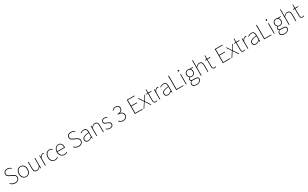

<svg xmlns="http://www.w3.org/2000/svg" viewBox="659 -4140 12501 7793"><g transform="rotate(-30 6910.0 -244.0)"><path d="M268 12Q195 12 140.5 -16.5Q86 -45 48 -88L70 -108Q105 -67 156.5 -42.5Q208 -18 268 -18Q348 -18 395 -57.5Q442 -97 442 -160Q442 -204 425 -230.5Q408 -257 380.5 -274Q353 -291 320 -306L218 -352Q189 -365 158 -384.5Q127 -404 105.5 -435Q84 -466 84 -514Q84 -561 108 -596.5Q132 -632 174 -652Q216 -672 270 -672Q330 -672 376 -648.5Q422 -625 450 -594L432 -574Q402 -604 362 -623Q322 -642 270 -642Q201 -642 158.5 -607.5Q116 -573 116 -516Q116 -475 135 -449.5Q154 -424 181.5 -408.5Q209 -393 232 -382L334 -336Q372 -319 404 -298Q436 -277 455 -245Q474 -213 474 -162Q474 -112 449 -72.5Q424 -33 377.5 -10.5Q331 12 268 12Z M782 12Q725 12 676.5 -17.5Q628 -47 599 -103Q570 -159 570 -238Q570 -318 599 -374.5Q628 -431 676.5 -460.5Q725 -490 782 -490Q839 -490 887 -460.5Q935 -431 964.5 -374.5Q994 -318 994 -238Q994 -159 964.5 -103Q935 -47 887 -17.5Q839 12 782 12ZM782 -16Q833 -16 874 -44Q915 -72 938.5 -122Q962 -172 962 -238Q962 -304 938.5 -354.5Q915 -405 874 -433.5Q833 -462 782 -462Q731 -462 690.5 -433.5Q650 -405 626 -354.5Q602 -304 602 -238Q602 -172 626 -122Q650 -72 690.5 -44Q731 -16 782 -16Z M1280 12Q1207 12 1171.5 -32.5Q1136 -77 1136 -170V-478H1166V-174Q1166 -95 1193.5 -55.5Q1221 -16 1282 -16Q1327 -16 1364 -41Q1401 -66 1446 -120V-478H1476V0H1450L1446 -82H1444Q1408 -40 1369 -14Q1330 12 1280 12Z M1668 0V-478H1694L1698 -388H1700Q1723 -432 1757 -461Q1791 -490 1836 -490Q1848 -490 1859 -488Q1870 -486 1882 -480L1872 -454Q1863 -457 1854.5 -458.5Q1846 -460 1832 -460Q1799 -460 1763 -431.5Q1727 -403 1698 -332V0Z M2136 12Q2075 12 2026.5 -17.5Q1978 -47 1950 -103Q1922 -159 1922 -238Q1922 -318 1952 -374.5Q1982 -431 2030.5 -460.5Q2079 -490 2136 -490Q2186 -490 2219 -473Q2252 -456 2276 -430L2258 -412Q2236 -435 2205.5 -448.5Q2175 -462 2136 -462Q2085 -462 2044 -433.5Q2003 -405 1978.5 -354.5Q1954 -304 1954 -238Q1954 -172 1976.5 -122Q1999 -72 2040 -44Q2081 -16 2136 -16Q2177 -16 2211.5 -31.5Q2246 -47 2270 -72L2288 -54Q2258 -24 2220.5 -6Q2183 12 2136 12Z M2570 12Q2510 12 2460.5 -18Q2411 -48 2381.5 -104Q2352 -160 2352 -238Q2352 -316 2381.5 -372.5Q2411 -429 2458 -459.5Q2505 -490 2558 -490Q2613 -490 2653.5 -464.5Q2694 -439 2716 -390Q2738 -341 2738 -270Q2738 -263 2738 -255Q2738 -247 2736 -238H2368V-266H2708Q2708 -365 2667 -413.5Q2626 -462 2558 -462Q2516 -462 2476 -437.5Q2436 -413 2410 -363.5Q2384 -314 2384 -240Q2384 -172 2408.5 -121.5Q2433 -71 2476 -43.5Q2519 -16 2572 -16Q2613 -16 2646 -27Q2679 -38 2704 -56L2718 -34Q2691 -16 2657.5 -2Q2624 12 2570 12Z M3244 12Q3171 12 3116.5 -16.5Q3062 -45 3024 -88L3046 -108Q3081 -67 3132.5 -42.5Q3184 -18 3244 -18Q3324 -18 3371 -57.5Q3418 -97 3418 -160Q3418 -204 3401 -230.5Q3384 -257 3356.5 -274Q3329 -291 3296 -306L3194 -352Q3165 -365 3134 -384.5Q3103 -404 3081.5 -435Q3060 -466 3060 -514Q3060 -561 3084 -596.5Q3108 -632 3150 -652Q3192 -672 3246 -672Q3306 -672 3352 -648.5Q3398 -625 3426 -594L3408 -574Q3378 -604 3338 -623Q3298 -642 3246 -642Q3177 -642 3134.5 -607.5Q3092 -573 3092 -516Q3092 -475 3111 -449.5Q3130 -424 3157.5 -408.5Q3185 -393 3208 -382L3310 -336Q3348 -319 3380 -298Q3412 -277 3431 -245Q3450 -213 3450 -162Q3450 -112 3425 -72.5Q3400 -33 3353.5 -10.5Q3307 12 3244 12Z M3690 12Q3653 12 3621.5 -1.5Q3590 -15 3571 -43.5Q3552 -72 3552 -117Q3552 -197 3628 -238.5Q3704 -280 3866 -298Q3867 -337 3858.5 -375Q3850 -413 3824 -437.5Q3798 -462 3748 -462Q3697 -462 3656 -442.5Q3615 -423 3592 -406L3576 -428Q3591 -440 3617 -454.5Q3643 -469 3677 -479.5Q3711 -490 3750 -490Q3806 -490 3838 -465Q3870 -440 3883 -399Q3896 -358 3896 -310V0H3870L3866 -64H3864Q3827 -34 3782.5 -11Q3738 12 3690 12ZM3692 -16Q3736 -16 3777 -37Q3818 -58 3866 -98V-272Q3761 -260 3699.5 -239.5Q3638 -219 3611 -189Q3584 -159 3584 -118Q3584 -63 3616.5 -39.5Q3649 -16 3692 -16Z M4074 0V-478H4100L4104 -402H4106Q4144 -440 4183.5 -465Q4223 -490 4272 -490Q4346 -490 4381 -445.5Q4416 -401 4416 -308V0H4386V-304Q4386 -384 4359 -423Q4332 -462 4270 -462Q4225 -462 4188 -438Q4151 -414 4104 -366V0Z M4712 12Q4655 12 4611.5 -6Q4568 -24 4538 -54L4556 -74Q4586 -49 4621.5 -32.5Q4657 -16 4714 -16Q4774 -16 4805 -47Q4836 -78 4836 -118Q4836 -150 4817.5 -171Q4799 -192 4771.5 -206Q4744 -220 4716 -230Q4679 -243 4644 -259Q4609 -275 4586.5 -300Q4564 -325 4564 -366Q4564 -416 4602.5 -453Q4641 -490 4714 -490Q4753 -490 4787 -476.5Q4821 -463 4846 -442L4828 -422Q4804 -439 4777 -450.5Q4750 -462 4712 -462Q4652 -462 4624 -432.5Q4596 -403 4596 -368Q4596 -339 4612 -320.5Q4628 -302 4653.5 -289.5Q4679 -277 4708 -266Q4746 -251 4783 -235.5Q4820 -220 4844 -193.5Q4868 -167 4868 -120Q4868 -85 4850 -55Q4832 -25 4797 -6.5Q4762 12 4712 12Z M5334 12Q5283 12 5245.5 -2Q5208 -16 5181 -36.5Q5154 -57 5134 -78L5154 -100Q5183 -69 5225 -42.5Q5267 -16 5336 -16Q5404 -16 5448 -57.5Q5492 -99 5492 -166Q5492 -212 5468.5 -247Q5445 -282 5394 -302Q5343 -322 5262 -322V-352Q5338 -352 5383 -372Q5428 -392 5448 -425Q5468 -458 5468 -498Q5468 -555 5431 -589.5Q5394 -624 5332 -624Q5287 -624 5248 -603Q5209 -582 5182 -552L5162 -574Q5194 -606 5235.5 -629Q5277 -652 5332 -652Q5379 -652 5417 -634Q5455 -616 5477.5 -582Q5500 -548 5500 -500Q5500 -436 5464.5 -396.5Q5429 -357 5376 -340V-336Q5416 -328 5449.5 -306Q5483 -284 5503.5 -249Q5524 -214 5524 -168Q5524 -113 5499 -72.5Q5474 -32 5431 -10Q5388 12 5334 12Z M5876 0V-660H6230V-632H5908V-366H6178V-338H5908V-28H6240V0Z M6280 0 6444 -250 6294 -478H6328L6410 -350Q6422 -331 6435.5 -311.5Q6449 -292 6462 -272H6466Q6480 -292 6492.5 -311.5Q6505 -331 6518 -350L6598 -478H6630L6480 -248L6644 0H6610L6520 -138Q6507 -161 6492 -183Q6477 -205 6462 -226H6458Q6443 -205 6429 -183Q6415 -161 6400 -138L6312 0Z M6856 8Q6790 8 6767 -30.5Q6744 -69 6744 -130V-450H6668V-474L6744 -478L6748 -638H6774V-478H6916V-450H6774V-126Q6774 -80 6790 -50Q6806 -20 6858 -20Q6872 -20 6887 -23.5Q6902 -27 6920 -36L6932 -14Q6913 -4 6893 2Q6873 8 6856 8Z M7036 0V-478H7062L7066 -388H7068Q7091 -432 7125 -461Q7159 -490 7204 -490Q7216 -490 7227 -488Q7238 -486 7250 -480L7240 -454Q7231 -457 7222.5 -458.5Q7214 -460 7200 -460Q7167 -460 7131 -431.5Q7095 -403 7066 -332V0Z M7424 12Q7387 12 7355.5 -1.5Q7324 -15 7305 -43.5Q7286 -72 7286 -117Q7286 -197 7362 -238.5Q7438 -280 7600 -298Q7601 -337 7592.5 -375Q7584 -413 7558 -437.5Q7532 -462 7482 -462Q7431 -462 7390 -442.5Q7349 -423 7326 -406L7310 -428Q7325 -440 7351 -454.5Q7377 -469 7411 -479.5Q7445 -490 7484 -490Q7540 -490 7572 -465Q7604 -440 7617 -399Q7630 -358 7630 -310V0H7604L7600 -64H7598Q7561 -34 7516.5 -11Q7472 12 7424 12ZM7426 -16Q7470 -16 7511 -37Q7552 -58 7600 -98V-272Q7495 -260 7433.5 -239.5Q7372 -219 7345 -189Q7318 -159 7318 -118Q7318 -63 7350.5 -39.5Q7383 -16 7426 -16Z M7812 0V-660H7844V-28H8154V0Z M8268 0V-478H8298V0ZM8282 -600Q8269 -600 8259.5 -610Q8250 -620 8250 -636Q8250 -651 8259.5 -660.5Q8269 -670 8282 -670Q8296 -670 8305 -660.5Q8314 -651 8314 -636Q8314 -620 8305 -610Q8296 -600 8282 -600Z M8644 234Q8583 234 8539 217Q8495 200 8471.5 170Q8448 140 8448 100Q8448 68 8467.5 37Q8487 6 8520 -18V-22Q8502 -33 8490 -52Q8478 -71 8478 -98Q8478 -131 8496.5 -153.5Q8515 -176 8530 -186V-190Q8508 -210 8489 -244.5Q8470 -279 8470 -322Q8470 -370 8492 -408Q8514 -446 8551 -468Q8588 -490 8634 -490Q8654 -490 8670 -486.5Q8686 -483 8696 -478H8856V-450H8740V-446Q8764 -428 8781 -397Q8798 -366 8798 -322Q8798 -274 8776 -235.5Q8754 -197 8717 -174.5Q8680 -152 8634 -152Q8613 -152 8591 -158Q8569 -164 8552 -174Q8536 -161 8523 -143.5Q8510 -126 8510 -100Q8510 -73 8529.5 -53.5Q8549 -34 8604 -34H8710Q8790 -34 8827 -8Q8864 18 8864 74Q8864 114 8837 150.5Q8810 187 8760.5 210.5Q8711 234 8644 234ZM8634 -180Q8669 -180 8699 -198Q8729 -216 8747.5 -248Q8766 -280 8766 -322Q8766 -387 8727 -424.5Q8688 -462 8634 -462Q8580 -462 8541 -424.5Q8502 -387 8502 -322Q8502 -280 8520.5 -248Q8539 -216 8569 -198Q8599 -180 8634 -180ZM8646 206Q8703 206 8744.5 187Q8786 168 8809 138Q8832 108 8832 76Q8832 34 8802.5 16Q8773 -2 8716 -2H8606Q8602 -2 8585 -4Q8568 -6 8548 -10Q8512 14 8496 42.5Q8480 71 8480 98Q8480 146 8523.5 176Q8567 206 8646 206Z M8970 0V-722H9000V-508V-400Q9039 -439 9079 -464.5Q9119 -490 9168 -490Q9242 -490 9277 -445.5Q9312 -401 9312 -308V0H9282V-304Q9282 -384 9255 -423Q9228 -462 9166 -462Q9121 -462 9084 -438Q9047 -414 9000 -366V0Z M9614 8Q9548 8 9525 -30.5Q9502 -69 9502 -130V-450H9426V-474L9502 -478L9506 -638H9532V-478H9674V-450H9532V-126Q9532 -80 9548 -50Q9564 -20 9616 -20Q9630 -20 9645 -23.5Q9660 -27 9678 -36L9690 -14Q9671 -4 9651 2Q9631 8 9614 8Z M9998 0V-660H10352V-632H10030V-366H10300V-338H10030V-28H10362V0Z M10402 0 10566 -250 10416 -478H10450L10532 -350Q10544 -331 10557.5 -311.5Q10571 -292 10584 -272H10588Q10602 -292 10614.5 -311.5Q10627 -331 10640 -350L10720 -478H10752L10602 -248L10766 0H10732L10642 -138Q10629 -161 10614 -183Q10599 -205 10584 -226H10580Q10565 -205 10551 -183Q10537 -161 10522 -138L10434 0Z M10978 8Q10912 8 10889 -30.5Q10866 -69 10866 -130V-450H10790V-474L10866 -478L10870 -638H10896V-478H11038V-450H10896V-126Q10896 -80 10912 -50Q10928 -20 10980 -20Q10994 -20 11009 -23.5Q11024 -27 11042 -36L11054 -14Q11035 -4 11015 2Q10995 8 10978 8Z M11158 0V-478H11184L11188 -388H11190Q11213 -432 11247 -461Q11281 -490 11326 -490Q11338 -490 11349 -488Q11360 -486 11372 -480L11362 -454Q11353 -457 11344.5 -458.5Q11336 -460 11322 -460Q11289 -460 11253 -431.5Q11217 -403 11188 -332V0Z M11546 12Q11509 12 11477.5 -1.5Q11446 -15 11427 -43.5Q11408 -72 11408 -117Q11408 -197 11484 -238.5Q11560 -280 11722 -298Q11723 -337 11714.5 -375Q11706 -413 11680 -437.5Q11654 -462 11604 -462Q11553 -462 11512 -442.5Q11471 -423 11448 -406L11432 -428Q11447 -440 11473 -454.5Q11499 -469 11533 -479.5Q11567 -490 11606 -490Q11662 -490 11694 -465Q11726 -440 11739 -399Q11752 -358 11752 -310V0H11726L11722 -64H11720Q11683 -34 11638.5 -11Q11594 12 11546 12ZM11548 -16Q11592 -16 11633 -37Q11674 -58 11722 -98V-272Q11617 -260 11555.5 -239.5Q11494 -219 11467 -189Q11440 -159 11440 -118Q11440 -63 11472.5 -39.5Q11505 -16 11548 -16Z M11934 0V-660H11966V-28H12276V0Z M12390 0V-478H12420V0ZM12404 -600Q12391 -600 12381.5 -610Q12372 -620 12372 -636Q12372 -651 12381.5 -660.5Q12391 -670 12404 -670Q12418 -670 12427 -660.5Q12436 -651 12436 -636Q12436 -620 12427 -610Q12418 -600 12404 -600Z M12766 234Q12705 234 12661 217Q12617 200 12593.5 170Q12570 140 12570 100Q12570 68 12589.5 37Q12609 6 12642 -18V-22Q12624 -33 12612 -52Q12600 -71 12600 -98Q12600 -131 12618.5 -153.5Q12637 -176 12652 -186V-190Q12630 -210 12611 -244.5Q12592 -279 12592 -322Q12592 -370 12614 -408Q12636 -446 12673 -468Q12710 -490 12756 -490Q12776 -490 12792 -486.5Q12808 -483 12818 -478H12978V-450H12862V-446Q12886 -428 12903 -397Q12920 -366 12920 -322Q12920 -274 12898 -235.5Q12876 -197 12839 -174.5Q12802 -152 12756 -152Q12735 -152 12713 -158Q12691 -164 12674 -174Q12658 -161 12645 -143.5Q12632 -126 12632 -100Q12632 -73 12651.5 -53.5Q12671 -34 12726 -34H12832Q12912 -34 12949 -8Q12986 18 12986 74Q12986 114 12959 150.5Q12932 187 12882.5 210.5Q12833 234 12766 234ZM12756 -180Q12791 -180 12821 -198Q12851 -216 12869.5 -248Q12888 -280 12888 -322Q12888 -387 12849 -424.5Q12810 -462 12756 -462Q12702 -462 12663 -424.5Q12624 -387 12624 -322Q12624 -280 12642.5 -248Q12661 -216 12691 -198Q12721 -180 12756 -180ZM12768 206Q12825 206 12866.5 187Q12908 168 12931 138Q12954 108 12954 76Q12954 34 12924.5 16Q12895 -2 12838 -2H12728Q12724 -2 12707 -4Q12690 -6 12670 -10Q12634 14 12618 42.5Q12602 71 12602 98Q12602 146 12645.5 176Q12689 206 12768 206Z M13092 0V-722H13122V-508V-400Q13161 -439 13201 -464.5Q13241 -490 13290 -490Q13364 -490 13399 -445.5Q13434 -401 13434 -308V0H13404V-304Q13404 -384 13377 -423Q13350 -462 13288 -462Q13243 -462 13206 -438Q13169 -414 13122 -366V0Z M13736 8Q13670 8 13647 -30.5Q13624 -69 13624 -130V-450H13548V-474L13624 -478L13628 -638H13654V-478H13796V-450H13654V-126Q13654 -80 13670 -50Q13686 -20 13738 -20Q13752 -20 13767 -23.5Q13782 -27 13800 -36L13812 -14Q13793 -4 13773 2Q13753 8 13736 8Z"/></g></svg>

Font: Source Sans 3 ExtraLight ExtraLight
Style: Regular
Weight: 250
Version: Version 3.052;hotconv 1.1.0;makeotfexe 2.6.0